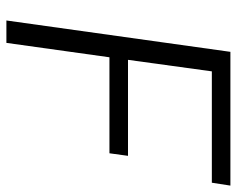

<svg xmlns="http://www.w3.org/2000/svg" viewBox="-90 -650 740 600"><g transform="rotate(90 280.0 -350.0)"><path d="M44 0 142 -700H560L551 -642H203L167 -380H467L459 -322H159L114 0Z"/></g></svg>

Font: Host Grotesk Light
Style: Italic
Weight: 300
Italic angle: -8°
Designer: Doğukan Karapınar based on Poppins by Indian Type Foundry, Jonny Pinhorn
Foundry: Element Type
Version: Version 1.001; ttfautohint (v1.8.4.7-5d5b)